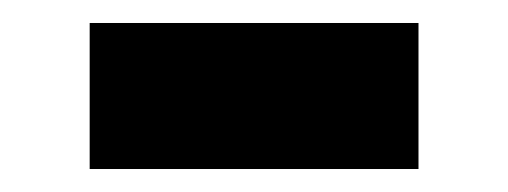

<svg xmlns="http://www.w3.org/2000/svg" viewBox="-20 -388 442 167"><path d="M58 -241V-368H344V-241Z"/></svg>

Font: IBM Plex Sans KR SemiBold
Style: Regular
Weight: 600
Designer: Mike Abbink; Paul van der Laan; Pieter van Rosmalen; Wujin Sim; Chorong Kim; Dohee Lee;
Foundry: Sandoll Inc.
Version: Version 1.000